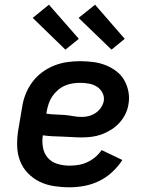

<svg xmlns="http://www.w3.org/2000/svg" viewBox="-20 -788 640 816"><path d="M275 8Q242 8 209.5 3Q177 -2 149 -15.5Q121 -29 99 -51.5Q77 -74 65.5 -103.5Q54 -133 53 -166Q52 -199 57 -232L74 -332Q78 -360 88.5 -387Q99 -414 116.5 -438Q134 -462 158 -480Q182 -498 209.5 -509Q237 -520 265 -524Q293 -528 320 -528Q348 -528 375.5 -524.5Q403 -521 427.5 -511.5Q452 -502 473 -486.5Q494 -471 507 -449Q520 -427 525.5 -400Q531 -373 526 -345Q523 -324 513 -303.5Q503 -283 487.5 -266Q472 -249 452 -236.5Q432 -224 411 -216.5Q390 -209 368.5 -206.5Q347 -204 325 -204Q305 -204 284.5 -205.5Q264 -207 243.5 -207.5Q223 -208 202.5 -209Q182 -210 162 -213Q158 -187 162.5 -161.5Q167 -136 183 -117.5Q199 -99 224 -91.5Q249 -84 275 -84Q294 -84 313 -87Q332 -90 350.5 -98.5Q369 -107 384.5 -120Q400 -133 412 -150L500 -108Q482 -80 456.5 -56.5Q431 -33 401 -18.5Q371 -4 339 2Q307 8 275 8ZM328 -291Q343 -291 358 -295Q373 -299 386.5 -308Q400 -317 409 -330.5Q418 -344 421 -358Q424 -377 415.5 -393.5Q407 -410 392 -419.5Q377 -429 358.5 -432.5Q340 -436 321 -436Q305 -436 288.5 -433.5Q272 -431 256 -424Q240 -417 226.5 -405.5Q213 -394 203 -379.5Q193 -365 187.5 -349Q182 -333 179 -317L177 -305Q196 -302 215 -301.5Q234 -301 253 -299.5Q272 -298 290.5 -294.5Q309 -291 328 -291ZM454 -577 314 -712 384 -768 510 -623ZM258 -577 119 -712 188 -768 315 -623Z"/></svg>

Font: Iosevka SS04 Semibold Extended
Style: Italic
Weight: 600
Width: 7
Italic angle: -9°
Monospace: yes
Designer: Belleve Invis
Foundry: Belleve Invis
Version: Version 19.0.0; ttfautohint (v1.8.4)